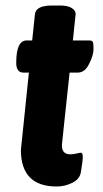

<svg xmlns="http://www.w3.org/2000/svg" viewBox="-20 -670 376 698"><path d="M65 -406Q39 -406 39 -442Q39 -523 77 -523H97L107 -618Q110 -650 170 -650H198Q226 -650 240.5 -641Q255 -632 255 -619L245 -523H304Q314 -523 317 -518.5Q320 -514 320 -492Q320 -469 304 -438Q289 -406 262 -406H233Q219 -275 212 -209.5Q205 -144 205 -142Q205 -109 235 -109Q246 -109 259 -112Q272 -115 273 -115Q281 -115 281 -100.5Q281 -86 274 -44Q270 -19 243 -5.5Q216 8 186 8Q56 8 56 -125L85 -406Z"/></svg>

Font: AsCom
Style: Bold Italic
Weight: 700
Italic angle: -48°
Designer: AsCom
Foundry: AsCom
Version: Version 1.001